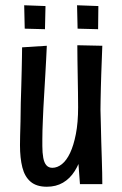

<svg xmlns="http://www.w3.org/2000/svg" viewBox="-20 -700 462 730"><path d="M158 10Q119 10 96.5 -9Q74 -28 65 -63.5Q56 -99 56 -148Q56 -160 56.5 -183.5Q57 -207 58 -239Q59 -271 59 -308Q60 -343 61 -374.5Q62 -406 62.5 -433.5Q63 -461 63.5 -483Q64 -505 64 -520L158 -526Q157 -501 155.5 -474.5Q154 -448 152.5 -419.5Q151 -391 149 -359.5Q147 -328 145 -290Q144 -266 143 -244.5Q142 -223 141.5 -204.5Q141 -186 141 -170.5Q141 -155 141 -145Q141 -119 144.5 -100Q148 -81 156.5 -71.5Q165 -62 179 -62Q198 -62 215.5 -76Q233 -90 246.5 -118.5Q260 -147 268.5 -190.5Q277 -234 277 -292L315 -297Q314 -247 309 -201Q304 -155 293 -116.5Q282 -78 264 -49.5Q246 -21 219.5 -5.5Q193 10 158 10ZM284 0 276 -108Q277 -155 277 -201Q277 -247 277 -292Q277 -318 276.5 -348.5Q276 -379 275.5 -410.5Q275 -442 274.5 -472Q274 -502 274 -528L369 -526Q368 -500 367 -472.5Q366 -445 365 -418.5Q364 -392 363.5 -367Q363 -342 362.5 -320.5Q362 -299 362 -283Q363 -256 363.5 -225Q364 -194 365 -161.5Q366 -129 367 -98.5Q368 -68 368.5 -43Q369 -18 369 0ZM353 -589 275 -591 273 -680 354 -677ZM151 -589 74 -591 72 -680 153 -677Z"/></svg>

Font: Truculenta SemiBold
Style: Regular
Weight: 600
Version: Version 1.002